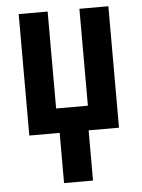

<svg xmlns="http://www.w3.org/2000/svg" viewBox="-53 -562 605 819"><g transform="rotate(-5 250.0 -152.5)"><path d="M188 215V0H58V-520H182V-105H318V-520H442V0H312V215Z"/></g></svg>

Font: Iosevka SS18 Extrabold
Style: Regular
Weight: 800
Monospace: yes
Designer: Belleve Invis
Foundry: Belleve Invis
Version: Version 25.1.1; ttfautohint (v1.8.4)